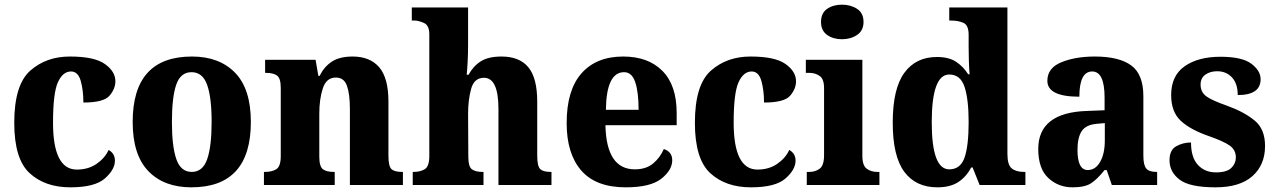

<svg xmlns="http://www.w3.org/2000/svg" viewBox="-20 -792 5464 822"><path d="M281 10Q386 10 429 -28Q472 -66 472 -104Q472 -135 445 -150Q429 -115 393.5 -90.5Q358 -66 309 -66Q207 -66 207 -267Q207 -394 228 -440Q249 -486 284 -486Q314 -486 325.5 -446Q337 -406 337 -353Q424 -353 449 -382.5Q474 -412 474 -444Q474 -486 429 -518Q384 -550 279 -550Q178 -550 109.5 -489.5Q41 -429 41 -266Q41 -111 107 -50.5Q173 10 281 10Z M799 10Q1054 10 1054 -270Q1054 -411 986.5 -480.5Q919 -550 802 -550Q548 -550 548 -270Q548 -129 615 -59.5Q682 10 799 10ZM801 -56Q754 -56 735 -110.5Q716 -165 716 -270Q716 -376 734.5 -429.5Q753 -483 800 -483Q847 -483 866.5 -429.5Q886 -376 886 -270Q886 -165 867 -110.5Q848 -56 801 -56Z M1110 0H1413V-56H1409Q1378 -56 1362.5 -67.5Q1347 -79 1347 -121V-306Q1347 -367 1362 -413.5Q1377 -460 1418 -460Q1453 -460 1465.5 -424.5Q1478 -389 1478 -325V0H1705V-56H1701Q1669 -56 1656 -68Q1643 -80 1643 -126V-357Q1643 -458 1603.5 -504Q1564 -550 1490 -550Q1435 -550 1402 -529Q1369 -508 1348 -467H1343L1331 -536H1115V-480H1119Q1150 -480 1166 -468.5Q1182 -457 1182 -416V-124Q1182 -80 1163.5 -68Q1145 -56 1114 -56H1110Z M1747 0H2050V-56H2046Q2015 -56 2000 -67.5Q1985 -79 1985 -121L1984 -306Q1984 -364 1997 -411.5Q2010 -459 2052 -459Q2114 -459 2114 -325V0H2341V-56H2338Q2306 -56 2293 -68Q2280 -80 2280 -126V-357Q2280 -458 2242 -504Q2204 -550 2127 -550Q2071 -550 2038.5 -529.5Q2006 -509 1986 -472H1978Q1980 -488 1982 -525.5Q1984 -563 1984 -601V-760H1743V-704H1756Q1771 -704 1794.5 -694Q1818 -684 1818 -645V-124Q1818 -80 1799 -68Q1780 -56 1751 -56H1747Z M2659 10Q2765 10 2811.5 -27Q2858 -64 2858 -106Q2858 -142 2822 -154Q2806 -117 2776 -92Q2746 -67 2698 -67Q2576 -67 2572 -256H2877V-308Q2877 -427 2816 -488.5Q2755 -550 2648 -550Q2533 -550 2469.5 -478Q2406 -406 2406 -265Q2406 -134 2468.5 -62Q2531 10 2659 10ZM2574 -322Q2576 -483 2652 -483Q2685 -483 2699.5 -440.5Q2714 -398 2714 -322Z M3195 10Q3300 10 3343 -28Q3386 -66 3386 -104Q3386 -135 3359 -150Q3343 -115 3307.5 -90.5Q3272 -66 3223 -66Q3121 -66 3121 -267Q3121 -394 3142 -440Q3163 -486 3198 -486Q3228 -486 3239.5 -446Q3251 -406 3251 -353Q3338 -353 3363 -382.5Q3388 -412 3388 -444Q3388 -486 3343 -518Q3298 -550 3193 -550Q3092 -550 3023.5 -489.5Q2955 -429 2955 -266Q2955 -111 3021 -50.5Q3087 10 3195 10Z M3585 -624Q3622 -624 3649.5 -642.5Q3677 -661 3677 -698Q3677 -736 3649.5 -754Q3622 -772 3585 -772Q3547 -772 3521 -754Q3495 -736 3495 -698Q3495 -661 3521 -642.5Q3547 -624 3585 -624ZM3434 0H3745V-56H3735Q3710 -56 3691 -69.5Q3672 -83 3672 -125V-536H3430V-480H3446Q3470 -480 3489 -467Q3508 -454 3508 -415V-127Q3508 -84 3489.5 -70Q3471 -56 3445 -56H3434Z M3993 10Q4048 10 4082.5 -12.5Q4117 -35 4138 -75H4144L4174 0H4370V-56H4364Q4330 -56 4311.5 -71Q4293 -86 4293 -133V-760H4044V-704H4052Q4083 -704 4105 -694Q4127 -684 4127 -643V-590Q4127 -562 4128 -530.5Q4129 -499 4131 -474H4125Q4105 -506 4074 -527Q4043 -548 3991 -548Q3901 -548 3851.5 -480Q3802 -412 3802 -267Q3802 -123 3851.5 -56.5Q3901 10 3993 10ZM4044 -67Q3969 -67 3969 -268Q3969 -473 4044 -473Q4092 -473 4109.5 -420Q4127 -367 4127 -269Q4127 -168 4109.5 -117.5Q4092 -67 4044 -67Z M4572 10Q4624 10 4650.5 -7Q4677 -24 4709 -64H4718L4740 0H4934V-56H4931Q4899 -56 4887 -71Q4875 -86 4875 -126V-380Q4875 -474 4823 -512Q4771 -550 4667 -550Q4584 -550 4524 -525.5Q4464 -501 4464 -446Q4464 -378 4601 -378Q4601 -486 4656 -486Q4709 -486 4709 -374V-320L4633 -317Q4425 -310 4425 -154Q4425 -70 4468 -30Q4511 10 4572 10ZM4637 -64Q4593 -64 4593 -150Q4593 -203 4611 -230.5Q4629 -258 4676 -262L4710 -265V-191Q4710 -134 4690 -99Q4670 -64 4637 -64Z M5184 10Q5288 10 5342 -38Q5396 -86 5396 -167Q5396 -239 5352 -275.5Q5308 -312 5237 -338Q5168 -362 5144 -380Q5120 -398 5120 -430Q5120 -458 5140.5 -472.5Q5161 -487 5191 -487Q5230 -487 5254.5 -460.5Q5279 -434 5279 -385Q5377 -385 5377 -453Q5377 -489 5337.5 -519Q5298 -549 5205 -549Q5110 -549 5052 -508.5Q4994 -468 4994 -385Q4994 -313 5035.5 -274.5Q5077 -236 5159 -208Q5219 -187 5245 -168.5Q5271 -150 5271 -118Q5271 -92 5251.5 -73Q5232 -54 5186 -54Q5138 -54 5108.5 -86Q5079 -118 5079 -182Q5045 -182 5016 -166Q4987 -150 4987 -106Q4987 -56 5030 -23Q5073 10 5184 10Z"/></svg>

Font: Noto Serif SemiCondensed Extra
Style: Regular
Weight: 800
Width: 4
Designer: Monotype Design Team
Foundry: Monotype Imaging Inc.
Version: Version 1.002